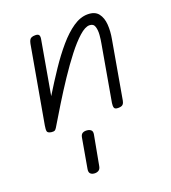

<svg xmlns="http://www.w3.org/2000/svg" viewBox="-148 -646 931 1047"><g transform="rotate(-20 317.5 -123.0)"><path d="M463.5 0Q444.5 0 441.2 -10.2Q438 -20.5 440.5 -37L497.5 -361.5Q501.5 -382 503.8 -409.2Q506 -436.5 499.5 -457Q493 -477.5 469.5 -477.5Q444.5 -477.5 409.8 -446.5Q375 -415.5 335.2 -364.2Q295.5 -313 254.5 -251.5Q213.5 -190 175.5 -128Q137.5 -66 106.5 -14Q100.5 -4.5 95 -1.8Q89.5 1 76 -0.5Q56 -3.5 53.2 -13.5Q50.5 -23.5 54.5 -46.5L133.5 -493Q136 -505 140 -512.8Q144 -520.5 152 -524Q160 -527.5 173.5 -527.5Q189.5 -527.5 194.5 -520Q199.5 -512.5 196.5 -496L142 -185.5Q184 -254 226.2 -317Q268.5 -380 311 -429.5Q353.5 -479 396 -508Q438.5 -537 480.5 -537Q523 -537 542.5 -511.8Q562 -486.5 564.8 -447Q567.5 -407.5 559.5 -364.5L500.5 -28.5Q498.5 -16 491.2 -8Q484 0 463.5 0ZM218 291Q203.5 289.5 196.2 281Q189 272.5 192.5 254L222.5 83.5Q225.5 66.5 235.8 60.8Q246 55 261.5 56.5Q276.5 58 284.5 65.8Q292.5 73.5 289.5 90.5L257.5 263Q254.5 280 243.5 286.2Q232.5 292.5 218 291Z"/></g></svg>

Font: Edu QLD Hand
Style: Regular
Weight: 400
Designer: Tina and Corey Anderson, Eben Sorkin
Foundry: Sorkin Type Co.
Version: Version 2.000